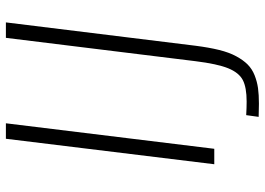

<svg xmlns="http://www.w3.org/2000/svg" viewBox="-144 -607 903 655"><g transform="rotate(-90 307.5 -279.5)"><path d="M281.2 152.3Q268.6 152.3 236.3 151.4L242.2 108.9Q267.6 110.4 288.6 110.4Q336.9 110.4 362.1 97.2Q387.2 84 402.1 47.4Q417 10.7 426.3 -64.5L505.9 -710.9H558.6L479 -64.5Q473.1 -18.1 464.6 16.4Q456.1 50.8 443.1 74.7Q430.2 98.6 415 113.8Q399.9 128.9 378.4 137.5Q356.9 146 334.5 149.2Q312 152.3 281.2 152.3ZM74.7 0 161.6 -710.9H214.4L127.4 0Z"/></g></svg>

Font: Muli
Style: ExtraLightItalic
Weight: 200
Italic angle: -7°
Designer: Vernon Adams
Foundry: newtypography
Version: Version 2.0; ttfautohint (v1.00rc1.2-2d82) -l 8 -r 50 -G 200